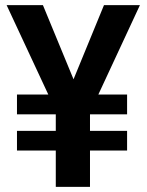

<svg xmlns="http://www.w3.org/2000/svg" viewBox="-20 -731 574 751"><path d="M477.1 -219.2V-142.1H332V0H198.2V-142.1H46.4V-219.2H198.2V-283.7H46.4V-361.3H168.9L5.9 -710.9H147.9L267.6 -420.9L386.7 -710.9H527.3L364.7 -361.3H477.1V-283.7H332V-219.2Z"/></svg>

Font: Vazirmatn UI SemiBold
Style: Regular
Weight: 600
Designer: Saber Rastikerdar
Foundry: Saber Rastikerdar
Version: Version 33.003